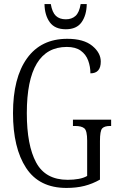

<svg xmlns="http://www.w3.org/2000/svg" viewBox="-20 -915 581 945"><path d="M307 10Q173 10 108.5 -88.5Q44 -187 44 -358Q44 -532 113 -628Q182 -724 311 -724Q392 -724 434 -689.5Q476 -655 476 -612Q476 -554 425 -554Q425 -587 414 -617Q403 -647 377.5 -665.5Q352 -684 309 -684Q112 -684 112 -358Q112 -200 158 -115Q204 -30 313 -30Q342 -30 367 -34.5Q392 -39 409 -49V-223Q409 -271 395.5 -283Q382 -295 349 -295H339V-326H527V-295H522Q494 -295 483 -283Q472 -271 472 -221V-31Q435 -10 395.5 0Q356 10 307 10ZM304 -771Q250 -771 225 -805.5Q200 -840 199 -895H230Q237 -854 255 -837Q273 -820 304 -820Q333 -820 351.5 -836.5Q370 -853 377 -895H407Q406 -840 381.5 -805.5Q357 -771 304 -771Z"/></svg>

Font: Noto Serif Ethiopic ExtraCondensed Light
Style: Regular
Weight: 300
Width: 2
Designer: Monotype Design Team
Foundry: Monotype Imaging Inc.
Version: Version 2.102; ttfautohint (v1.8.4.7-5d5b)